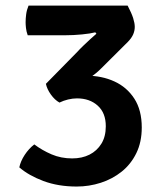

<svg xmlns="http://www.w3.org/2000/svg" viewBox="-20 -653 580 686"><path d="M358 -202Q358 -249.5 329.2 -275.5Q300.5 -301.5 255 -301.5Q239.5 -301.5 223 -297.5Q206.5 -293.5 192.5 -286.5Q175.5 -296 161.8 -315.2Q148 -334.5 144 -353.5Q173.5 -366 207.8 -374.2Q242 -382.5 289.5 -382.5Q344 -382.5 388.8 -362Q433.5 -341.5 460 -300.5Q486.5 -259.5 486.5 -197.5Q486.5 -145.5 467.2 -106Q448 -66.5 415 -40Q382 -13.5 340.2 0Q298.5 13.5 254 13.5Q188 13.5 135.2 -6.2Q82.5 -26 49 -55Q53.5 -77 68.2 -99.5Q83 -122 102.5 -137Q130.5 -116 164.2 -101.5Q198 -87 238 -87Q273 -87 299.8 -100.5Q326.5 -114 342.2 -139.5Q358 -165 358 -202ZM343 -410Q324.5 -391 300.5 -375Q276.5 -359 253.2 -346.8Q230 -334.5 213.5 -327L144 -353.5L256.5 -468Q264.5 -477 277.2 -489.2Q290 -501.5 303 -513.5Q316 -525.5 324.5 -532.5L320.5 -537.5Q303.5 -533 272.8 -530Q242 -527 212.5 -527H79Q74 -541 72.8 -553Q71.5 -565 71.5 -573.5Q71.5 -586.5 73.5 -602Q75.5 -617.5 82 -633H436Q450 -606.5 455.8 -588.2Q461.5 -570 461.5 -557Q461.5 -543.5 456 -530.5Q450.5 -517.5 437 -503.5Z"/></svg>

Font: Signika Negative Light SemiBold
Style: Regular
Weight: 600
Version: Version 2.001